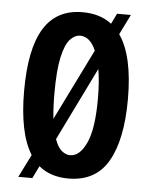

<svg xmlns="http://www.w3.org/2000/svg" viewBox="-51 -725 624 789"><g transform="rotate(5 260.5 -330.5)"><path d="M54 21 101 -73Q73 -118 60 -183.5Q47 -249 47 -333Q47 -506 99 -591Q151 -676 259 -676Q331 -676 379 -639L400 -682H457L416 -599Q475 -515 475 -336Q475 -170 423.5 -80Q372 10 259 10Q185 10 137 -30L112 21ZM172 -334Q172 -275 177 -229L322 -523Q298 -579 257 -579Q235 -579 215.5 -558Q196 -537 184 -483.5Q172 -430 172 -334ZM258 -86Q298 -86 325 -144.5Q352 -203 352 -327Q352 -397 343 -449L195 -147Q207 -113 224 -99.5Q241 -86 258 -86Z"/></g></svg>

Font: Bricolage Grotesque 10pt Condensed SemiBold
Style: Regular
Weight: 600
Width: 3
Designer: Mathieu Triay
Foundry: Atelier Triay
Version: Version 1.000; ttfautohint (v1.8.4.7-5d5b);gftools[0.9.32]